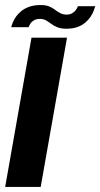

<svg xmlns="http://www.w3.org/2000/svg" viewBox="-26 -742 398 762"><path d="M-5.5 0H135.5L240 -592.5H99ZM237.5 -628Q262.5 -628 280.8 -634.5Q299 -641 312 -652Q325 -663 333 -675Q341 -687 345.5 -698.5Q350 -710 352 -717.5H283Q281.5 -711.5 276 -703.5Q270.5 -695.5 261 -689.8Q251.5 -684 239 -684Q224 -684 213.2 -689.8Q202.5 -695.5 192.5 -703.2Q182.5 -711 169.2 -716.5Q156 -722 135.5 -722Q110 -722 91.2 -715.5Q72.5 -709 59.5 -698.8Q46.5 -688.5 38 -676.5Q29.5 -664.5 25 -653.2Q20.5 -642 18.5 -634H87.5Q89.5 -640 94.5 -648Q99.5 -656 109 -661.5Q118.5 -667 132.5 -667Q146.5 -667 156.5 -661.2Q166.5 -655.5 177 -647.5Q187.5 -639.5 201.8 -633.8Q216 -628 237.5 -628Z"/></svg>

Font: Anybody UltraCondensed Thin SemiBold
Style: Italic
Weight: 600
Italic angle: -10°
Version: Version 1.111